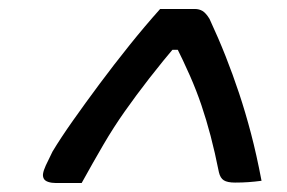

<svg xmlns="http://www.w3.org/2000/svg" viewBox="-20 -775 640 428"><path d="M337 -755Q356 -755 375.5 -755Q395 -755 414 -755Q424 -755 431.5 -750.5Q439 -746 447 -733Q467 -690 483 -649.5Q499 -609 513 -567Q527 -525 539.5 -477.5Q552 -430 563 -372Q548 -370 534 -369Q520 -368 504 -368Q487 -368 479 -373Q471 -378 468 -391Q459 -436 449.5 -472Q440 -508 429 -540.5Q418 -573 403.5 -606Q389 -639 369 -679L401 -664H335L381 -684Q342 -638 312.5 -600Q283 -562 258 -526.5Q233 -491 210.5 -452.5Q188 -414 162 -367H105Q95 -367 87.5 -369.5Q80 -372 77.5 -377Q75 -382 76 -388Q77 -395 82 -406Q87 -417 97 -437Q115 -467 142.5 -506Q170 -545 202 -588Q234 -631 268.5 -674Q303 -717 337 -755Z"/></svg>

Font: Rec Mono Semicasual
Style: Italic
Weight: 400
Italic angle: -10°
Version: Version 1.085; ttfautohint (v1.8.4.7-5d5b)